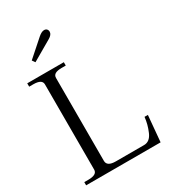

<svg xmlns="http://www.w3.org/2000/svg" viewBox="-220 -1033 1013 1141"><g transform="rotate(-30 286.5 -462.0)"><path d="M117 -804 230 -904Q253 -924 270 -924Q282 -924 288.5 -917Q295 -910 295 -899Q295 -879 267 -863L131 -784ZM26 -22H54Q114 -22 114 -57V-642Q114 -677 54 -677H26V-700H277V-677H249Q219 -677 204.5 -668.5Q190 -660 190 -642V-73Q190 -35 250 -35H444Q484 -35 504.5 -82.5Q525 -130 530 -179H553L537 0H26Z"/></g></svg>

Font: Taviraj Light
Style: Regular
Weight: 300
Designer: Katatrad Team
Foundry: CadsonDemak
Version: Version 1.001